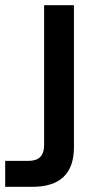

<svg xmlns="http://www.w3.org/2000/svg" viewBox="-72 -520 374 740"><path d="M98 40V-500H213V47Q213 200 53 200H-52V100H38Q98 100 98 40Z"/></svg>

Font: MedMera Sans Semibold
Style: Regular
Weight: 600
Designer: Kasper Nordkvist
Foundry: UNCUT.wtf
Version: Version 1.300